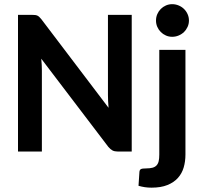

<svg xmlns="http://www.w3.org/2000/svg" viewBox="-20 -719 954 911"><path d="M65.4 0ZM132.8 -648.4Q141.1 -648.4 147 -647.7Q152.8 -647 157.5 -644.8Q162.1 -642.6 166.3 -638.7Q170.4 -634.8 175.8 -628.4L495.1 -207.5Q492.2 -239.7 492.2 -268.6V-648.4H605V0H539.1Q523.9 0 513.9 -5.1Q503.9 -10.3 494.1 -22L175.8 -440.4Q178.7 -410.2 178.7 -384.3V0H65.4V-648.4H132.8ZM859.9 -482.4V14.2Q859.9 46.9 851.6 75.4Q843.3 104 824.2 125.2Q805.2 146.5 774.4 158.9Q743.7 171.4 699.2 171.4Q682.1 171.4 667.5 169.2Q652.8 167 637.2 162.6L641.6 96.2Q642.6 86.4 648.9 83.3Q655.3 80.1 672.9 80.1Q690.9 80.1 703.1 76.9Q715.3 73.7 722.7 65.9Q730 58.1 732.9 45.7Q735.8 33.2 735.8 14.2V-482.4ZM876.5 -621.6Q876.5 -605.5 870.1 -591.6Q863.8 -577.6 853 -567.1Q842.3 -556.6 827.6 -550.5Q813 -544.4 796.9 -544.4Q781.2 -544.4 767.3 -550.5Q753.4 -556.6 742.9 -567.1Q732.4 -577.6 726.3 -591.6Q720.2 -605.5 720.2 -621.6Q720.2 -637.7 726.3 -651.9Q732.4 -666 742.9 -676.5Q753.4 -687 767.3 -693.1Q781.2 -699.2 796.9 -699.2Q813 -699.2 827.6 -693.1Q842.3 -687 853 -676.5Q863.8 -666 870.1 -651.9Q876.5 -637.7 876.5 -621.6Z"/></svg>

Font: Carlito
Style: Bold
Weight: 700
Designer: Lukasz Dziedzic
Foundry: tyPoland Lukasz Dziedzic
Version: Version 1.104